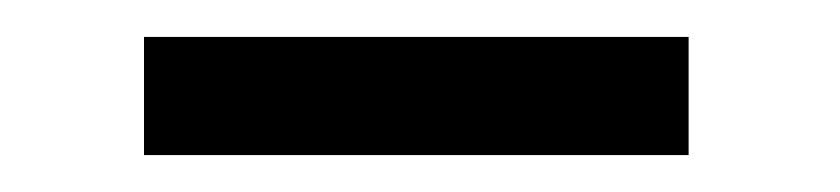

<svg xmlns="http://www.w3.org/2000/svg" viewBox="-20 -266 455 104"><path d="M58 -182V-246H353V-182Z"/></svg>

Font: Libre Bodoni
Style: Bold Italic
Weight: 700
Italic angle: -13°
Version: Version 2.005;gftools[0.9.23]